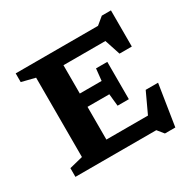

<svg xmlns="http://www.w3.org/2000/svg" viewBox="-172 -921 1137 1136"><g transform="rotate(-30 397.0 -353.0)"><path d="M51.5 0V-59.5L143.5 -82.5V-624.5L51.5 -647.5V-707H614L663.5 -748H726V-501H642L607 -607.5H320.5V-414H469.5L478 -495H555V-240H478L469.5 -323H320.5V-99.5H604.5L669 -238H753.5L709.5 42.5H638.5L604 0Z"/></g></svg>

Font: Newsreader Caption SemiBold
Style: Regular
Weight: 600
Designer: Hugues Gentile
Foundry: Production Type
Version: Version 1.001